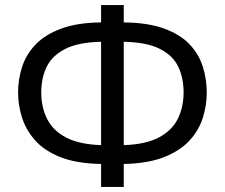

<svg xmlns="http://www.w3.org/2000/svg" viewBox="-20 -734 883 754"><path d="M377 0V-90Q278 -92 214.5 -118Q151 -144 115.5 -185.5Q80 -227 65.5 -275.5Q51 -324 51 -370Q51 -423 67 -472Q83 -521 120 -559.5Q157 -598 220 -621.5Q283 -645 377 -646V-714H466V-646Q561 -645 624 -622Q687 -599 723.5 -561Q760 -523 776 -473.5Q792 -424 792 -370Q792 -322 777 -273Q762 -224 725.5 -183.5Q689 -143 625.5 -117.5Q562 -92 466 -90V0ZM377 -164V-570Q287 -568 235.5 -541.5Q184 -515 163 -471Q142 -427 142 -371Q142 -312 165.5 -266Q189 -220 240.5 -193.5Q292 -167 377 -164ZM466 -164Q553 -167 604.5 -194.5Q656 -222 678.5 -268Q701 -314 701 -371Q701 -428 680 -472Q659 -516 608 -542Q557 -568 466 -570Z"/></svg>

Font: Go Noto Kurrent-Regular
Style: Regular
Weight: 400
Designer: Monotype Design Team
Foundry: Monotype Imaging Inc.
Version: Version 2.012; ttfautohint (v1.8.4.7-5d5b)